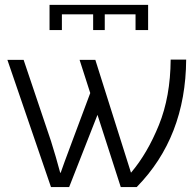

<svg xmlns="http://www.w3.org/2000/svg" viewBox="-20 -754 789 774"><path d="M9.8 -512.7H75.2L185.5 -185.5Q206.1 -120.1 222.7 -57.6H224.6Q232.4 -81.1 271.5 -185.5L343.8 -378.9L300.8 -512.7H364.3L507.8 -58.6H508.8Q574.2 -135.7 620.6 -250Q667 -364.3 668 -513.7H730.5Q728.5 -201.2 531.2 0H466.8L373 -291L258.8 0H185.5ZM179.7 -632.8V-734.4H577.1V-632.8H526.4V-696.3H402.3V-632.8H355.5V-696.3H229.5V-632.8Z"/></svg>

Font: Gothic A1 Light
Style: Regular
Weight: 300
Version: Version 2.50